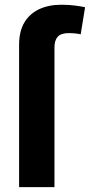

<svg xmlns="http://www.w3.org/2000/svg" viewBox="-20 -770 370 790"><path d="M58.6 0V-585.9Q58.6 -641.1 80.3 -677.5Q102.1 -713.9 141.1 -732.2Q180.2 -750.5 232.4 -750.5Q264.2 -750.5 291 -746.8Q317.9 -743.2 330.1 -740.2L312 -628.9Q304.2 -630.9 290.5 -632.3Q276.9 -633.8 263.2 -633.8Q231 -633.8 217.5 -618.9Q204.1 -604 204.1 -574.7V0Z"/></svg>

Font: Inter 20pt
Style: Bold
Weight: 700
Version: Version 4.001;git-66647c0bb